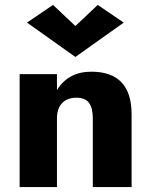

<svg xmlns="http://www.w3.org/2000/svg" viewBox="-20 -762 615 782"><path d="M358 -280Q358 -322 342.5 -343Q327 -364 291 -364Q254 -364 233 -342Q212 -320 212 -280V0H60V-460H212V-395Q258 -470 352 -470Q516 -470 516 -296V0H358ZM287 -656 378 -742 484 -670 287 -530 90 -670 196 -742Z"/></svg>

Font: renner_700bold
Style: Bold
Weight: 700
Version: Version 003.000 ; ttfautohint (v0.97) -l 8 -r 50 -G 200 -x 1